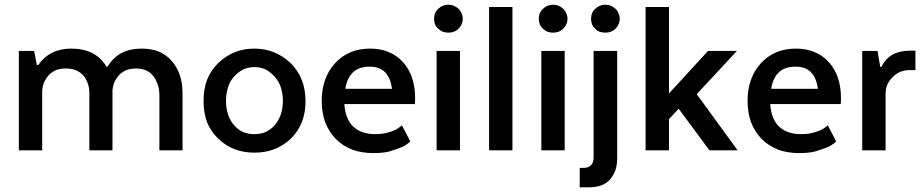

<svg xmlns="http://www.w3.org/2000/svg" viewBox="-20 -635 3898 811"><path d="M59.6 0Q85 0 158.2 0Q158.2 -62.5 158.2 -251Q159.2 -269.5 166 -286.1Q172.9 -302.7 185.5 -317.4Q199.2 -331.1 216.8 -338.9Q234.4 -345.7 257.8 -345.7Q281.2 -345.7 299.8 -338.9Q317.4 -331.1 331.1 -317.4Q343.8 -301.8 350.6 -283.2Q357.4 -264.6 357.4 -242.2Q357.4 -161.1 357.4 0Q381.8 0 455.1 0Q455.1 -62.5 455.1 -251Q456.1 -270.5 462.9 -287.1Q470.7 -303.7 483.4 -318.4Q496.1 -331.1 513.7 -338.9Q532.2 -345.7 554.7 -345.7Q578.1 -345.7 596.7 -337.9Q614.3 -330.1 627 -314.5Q639.6 -297.9 646.5 -277.3Q653.3 -256.8 653.3 -232.4Q653.3 -154.3 653.3 0Q677.7 0 751 0Q751 -60.5 751 -241.2Q751 -284.2 739.3 -318.4Q727.5 -352.5 705.1 -377.9Q682.6 -403.3 651.4 -417Q619.1 -429.7 579.1 -429.7Q529.3 -429.7 493.2 -411.1Q457 -391.6 434.6 -353.5Q433.6 -353.5 429.7 -353.5Q407.2 -391.6 369.1 -411.1Q332 -429.7 281.2 -429.7Q234.4 -429.7 200.2 -412.1Q165 -394.5 141.6 -360.4Q139.6 -360.4 135.7 -360.4Q132.8 -375 124 -419.9Q108.4 -419.9 59.6 -419.9Q59.6 -407.2 59.6 -367.2Q59.6 -275.4 59.6 0Z M1270.5 -208Q1270.5 -256.8 1254.9 -296.9Q1239.3 -336.9 1208 -368.2Q1175.8 -398.4 1137.7 -414.1Q1099.6 -429.7 1054.7 -429.7Q1008.8 -429.7 970.7 -414.1Q932.6 -398.4 901.4 -368.2Q870.1 -336.9 854.5 -297.9Q839.8 -257.8 839.8 -208Q839.8 -158.2 854.5 -119.1Q870.1 -80.1 901.4 -49.8Q932.6 -19.5 970.7 -4.9Q1008.8 9.8 1054.7 9.8Q1100.6 9.8 1138.7 -4.9Q1176.8 -19.5 1209 -49.8Q1239.3 -80.1 1254.9 -119.1Q1270.5 -158.2 1270.5 -208ZM1054.7 -68.4Q1028.3 -68.4 1006.8 -77.1Q985.4 -86.9 968.8 -106.4Q951.2 -126 943.4 -151.4Q934.6 -176.8 934.6 -209Q934.6 -240.2 943.4 -266.6Q951.2 -293 968.8 -311.5Q986.3 -331.1 1007.8 -341.8Q1029.3 -351.6 1054.7 -351.6Q1080.1 -351.6 1101.6 -341.8Q1122.1 -331.1 1139.6 -311.5Q1157.2 -293 1166 -266.6Q1174.8 -240.2 1174.8 -209Q1174.8 -176.8 1166 -151.4Q1157.2 -126 1140.6 -106.4Q1123 -86.9 1101.6 -77.1Q1080.1 -68.4 1054.7 -68.4Z M1677.7 -105.5Q1674.8 -102.5 1665 -95.7Q1658.2 -90.8 1648.4 -85.9Q1638.7 -81.1 1625 -77.1Q1610.4 -72.3 1595.7 -70.3Q1580.1 -68.4 1564.5 -68.4Q1536.1 -68.4 1512.7 -76.2Q1490.2 -84 1472.7 -99.6Q1455.1 -116.2 1446.3 -139.6Q1436.5 -163.1 1434.6 -195.3Q1534.2 -195.3 1732.4 -195.3Q1733.4 -201.2 1733.4 -220.7Q1733.4 -267.6 1720.7 -305.7Q1708 -343.8 1682.6 -372.1Q1657.2 -400.4 1622.1 -415Q1587.9 -429.7 1543 -429.7Q1497.1 -429.7 1460 -414.1Q1422.9 -398.4 1394.5 -367.2Q1366.2 -335.9 1352.5 -295.9Q1338.9 -256.8 1338.9 -209Q1338.9 -159.2 1353.5 -119.1Q1368.2 -80.1 1397.5 -48.8Q1427.7 -18.6 1467.8 -2.9Q1507.8 11.7 1558.6 11.7Q1582 11.7 1603.5 8.8Q1625 5.9 1645.5 -2Q1665 -8.8 1677.7 -13.7Q1690.4 -19.5 1696.3 -24.4Q1702.1 -27.3 1706.1 -31.2Q1710 -35.2 1712.9 -38.1Q1701.2 -60.5 1677.7 -105.5ZM1541 -353.5Q1583 -353.5 1606.4 -330.1Q1629.9 -306.6 1635.7 -259.8Q1570.3 -259.8 1438.5 -259.8Q1446.3 -306.6 1471.7 -330.1Q1497.1 -353.5 1541 -353.5Z M1874 -497.1Q1886.7 -497.1 1897.5 -501Q1907.2 -504.9 1917 -513.7Q1925.8 -522.5 1929.7 -533.2Q1934.6 -543 1934.6 -555.7Q1934.6 -568.4 1929.7 -578.1Q1925.8 -588.9 1917 -597.7Q1907.2 -606.4 1897.5 -610.4Q1886.7 -615.2 1874 -615.2Q1861.3 -615.2 1850.6 -610.4Q1839.8 -606.4 1831.1 -597.7Q1821.3 -588.9 1817.4 -578.1Q1813.5 -568.4 1813.5 -555.7Q1813.5 -543 1817.4 -533.2Q1821.3 -522.5 1831.1 -513.7Q1839.8 -504.9 1850.6 -501Q1861.3 -497.1 1874 -497.1ZM1824.2 0Q1849.6 0 1922.9 0Q1922.9 -105.5 1922.9 -419.9Q1898.4 -419.9 1824.2 -419.9Q1824.2 -407.2 1824.2 -367.2Q1824.2 -275.4 1824.2 0Z M2045.9 0Q2071.3 0 2144.5 0Q2144.5 -151.4 2144.5 -605.5Q2120.1 -605.5 2045.9 -605.5Q2045.9 -567.4 2045.9 -453.1Q2045.9 -339.8 2045.9 0Z M2316.4 -497.1Q2329.1 -497.1 2339.8 -501Q2349.6 -504.9 2359.4 -513.7Q2368.2 -522.5 2372.1 -533.2Q2377 -543 2377 -555.7Q2377 -568.4 2372.1 -578.1Q2368.2 -588.9 2359.4 -597.7Q2349.6 -606.4 2339.8 -610.4Q2329.1 -615.2 2316.4 -615.2Q2303.7 -615.2 2293 -610.4Q2282.2 -606.4 2273.4 -597.7Q2263.7 -588.9 2259.8 -578.1Q2255.9 -568.4 2255.9 -555.7Q2255.9 -543 2259.8 -533.2Q2263.7 -522.5 2273.4 -513.7Q2282.2 -504.9 2293 -501Q2303.7 -497.1 2316.4 -497.1ZM2266.6 0Q2292 0 2365.2 0Q2365.2 -105.5 2365.2 -419.9Q2340.8 -419.9 2266.6 -419.9Q2266.6 -407.2 2266.6 -367.2Q2266.6 -275.4 2266.6 0Z M2428.7 156.2Q2438.5 156.2 2466.8 156.2Q2496.1 156.2 2518.6 148.4Q2541 140.6 2555.7 124Q2570.3 107.4 2579.1 85Q2586.9 62.5 2586.9 34.2Q2586.9 -117.2 2586.9 -419.9Q2561.5 -419.9 2487.3 -419.9Q2487.3 -307.6 2487.3 29.3Q2487.3 51.8 2476.6 62.5Q2465.8 74.2 2443.4 74.2Q2438.5 74.2 2428.7 74.2Q2428.7 79.1 2428.7 95.7Q2428.7 111.3 2428.7 156.2ZM2537.1 -497.1Q2549.8 -497.1 2560.5 -501Q2570.3 -504.9 2580.1 -513.7Q2588.9 -522.5 2592.8 -533.2Q2597.7 -543 2597.7 -555.7Q2597.7 -568.4 2592.8 -578.1Q2588.9 -588.9 2580.1 -597.7Q2570.3 -606.4 2560.5 -610.4Q2549.8 -615.2 2537.1 -615.2Q2524.4 -615.2 2513.7 -610.4Q2502.9 -606.4 2494.1 -597.7Q2484.4 -588.9 2480.5 -578.1Q2476.6 -568.4 2476.6 -555.7Q2476.6 -543 2480.5 -533.2Q2484.4 -522.5 2494.1 -513.7Q2502 -504.9 2512.7 -501Q2523.4 -497.1 2537.1 -497.1Z M2970.7 -419.9Q2929.7 -375 2805.7 -240.2Q2805.7 -331.1 2805.7 -605.5Q2781.2 -605.5 2707 -605.5Q2707 -567.4 2707 -453.1Q2707 -339.8 2707 0Q2732.4 0 2805.7 0Q2805.7 -33.2 2805.7 -131.8Q2815.4 -142.6 2846.7 -175.8Q2878.9 -131.8 2976.6 0Q3005.9 0 3095.7 0Q3051.8 -59.6 2922.9 -237.3Q2964.8 -283.2 3092.8 -419.9Q3061.5 -419.9 2970.7 -419.9Z M3476.6 -105.5Q3473.6 -102.5 3463.9 -95.7Q3457 -90.8 3447.3 -85.9Q3437.5 -81.1 3423.8 -77.1Q3409.2 -72.3 3394.5 -70.3Q3378.9 -68.4 3363.3 -68.4Q3335 -68.4 3311.5 -76.2Q3289.1 -84 3271.5 -99.6Q3253.9 -116.2 3245.1 -139.6Q3235.4 -163.1 3233.4 -195.3Q3333 -195.3 3531.2 -195.3Q3532.2 -201.2 3532.2 -220.7Q3532.2 -267.6 3519.5 -305.7Q3506.8 -343.8 3481.4 -372.1Q3456.1 -400.4 3420.9 -415Q3386.7 -429.7 3341.8 -429.7Q3295.9 -429.7 3258.8 -414.1Q3221.7 -398.4 3193.4 -367.2Q3165 -335.9 3151.4 -295.9Q3137.7 -256.8 3137.7 -209Q3137.7 -159.2 3152.3 -119.1Q3167 -80.1 3196.3 -48.8Q3226.6 -18.6 3266.6 -2.9Q3306.6 11.7 3357.4 11.7Q3380.9 11.7 3402.3 8.8Q3423.8 5.9 3444.3 -2Q3463.9 -8.8 3476.6 -13.7Q3489.3 -19.5 3495.1 -24.4Q3501 -27.3 3504.9 -31.2Q3508.8 -35.2 3511.7 -38.1Q3500 -60.5 3476.6 -105.5ZM3339.8 -353.5Q3381.8 -353.5 3405.3 -330.1Q3428.7 -306.6 3434.6 -259.8Q3369.1 -259.8 3237.3 -259.8Q3245.1 -306.6 3270.5 -330.1Q3295.9 -353.5 3339.8 -353.5Z M3846.7 -420.9Q3840.8 -420.9 3823.2 -420.9Q3780.3 -420.9 3750 -404.3Q3719.7 -386.7 3703.1 -352.5Q3702.1 -352.5 3698.2 -352.5Q3695.3 -370.1 3686.5 -419.9Q3670.9 -419.9 3622.1 -419.9Q3622.1 -407.2 3622.1 -367.2Q3622.1 -275.4 3622.1 0Q3647.5 0 3720.7 0Q3720.7 -58.6 3720.7 -236.3Q3720.7 -258.8 3727.5 -276.4Q3735.4 -294.9 3751 -309.6Q3765.6 -324.2 3783.2 -332Q3801.8 -338.9 3823.2 -338.9Q3831.1 -338.9 3846.7 -338.9Q3846.7 -359.4 3846.7 -420.9Z"/></svg>

Font: TextaAlt
Style: Bold
Weight: 400
Designer: Daniel Hernandez & Miguel Hernandez
Version: Version 1.005;com.myfonts.easy.latinotype.texta.alt-bold.wfk